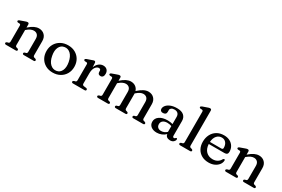

<svg xmlns="http://www.w3.org/2000/svg" viewBox="93 -1865 4413 3004"><g transform="rotate(30 2300.0 -363.0)"><path d="M212.5 -448.5V-394Q265 -440.5 308 -460.8Q351 -481 390.5 -481Q453.5 -481 493 -441Q532.5 -401 532.5 -334V-82.5Q532.5 -66.5 538.2 -58.5Q544 -50.5 555 -47.5L574.5 -42.5Q593.5 -35 593.5 -20.5Q593.5 0 568 0H392Q367 0 367 -21Q367 -34.5 384 -41.5L405 -46.5Q416 -50 421.2 -58Q426.5 -66 426.5 -82.5V-312.5Q426.5 -361 402.2 -385.8Q378 -410.5 338 -410.5Q312 -410.5 282.2 -397.2Q252.5 -384 219 -355L212.5 -349.5V-81.5Q212.5 -65.5 217.8 -57.8Q223 -50 233.5 -46.5L254 -41.5Q271 -34.5 271 -21Q271 0 246 0H70.5Q44.5 0 44.5 -20.5Q44.5 -35 64 -42.5L85 -47.5Q95.5 -51 101 -58.5Q106.5 -66 106.5 -81.5V-366.5Q106.5 -391 88 -394L55.5 -395.5Q38 -399.5 38 -414Q38 -429 60.5 -437L139.5 -465Q154.5 -470.5 165.2 -473.8Q176 -477 185.5 -477Q212.5 -477 212.5 -448.5Z M919 -480.5Q993 -480.5 1049 -449Q1105 -417.5 1136.8 -362Q1168.5 -306.5 1168.5 -234Q1168.5 -163 1136.5 -107.5Q1104.5 -52 1047.2 -20Q990 12 915.5 12Q841.5 12 785.2 -19.8Q729 -51.5 697.5 -107.2Q666 -163 666 -236Q666 -306 698 -361.2Q730 -416.5 787.2 -448.5Q844.5 -480.5 919 -480.5ZM957 -41.5Q1016.5 -51.5 1043.5 -109.2Q1070.5 -167 1054 -256.5Q1036.5 -349 988.8 -393.8Q941 -438.5 879 -427.5Q819 -417.5 791.5 -360.2Q764 -303 781 -213Q798 -120 846.5 -75.5Q895 -31 957 -41.5Z M1416 -447.5 1419.5 -373Q1439 -425.5 1475 -453.2Q1511 -481 1552 -481Q1596.5 -481 1622 -455.2Q1647.5 -429.5 1647.5 -385Q1647.5 -350.5 1632.8 -332.8Q1618 -315 1594 -315Q1544.5 -315 1544.5 -364V-380.5Q1544 -413.5 1510.5 -413.5Q1477.5 -413.5 1449.5 -375.8Q1421.5 -338 1421.5 -263.5V-81.5Q1421.5 -52.5 1448.5 -48.5L1491.5 -43Q1514.5 -39.5 1514.5 -20.5Q1514.5 0 1488.5 0H1280.5Q1254.5 0 1254.5 -20.5Q1254.5 -35 1274 -42.5L1295 -47.5Q1305.5 -50.5 1311 -58.2Q1316.5 -66 1316.5 -81.5V-366Q1316.5 -390.5 1298 -393.5L1265.5 -395Q1247.5 -399 1247.5 -413.5Q1247.5 -428.5 1270.5 -437L1348.5 -464Q1365 -470.5 1375.5 -473.8Q1386 -477 1392.5 -477Q1413.5 -477 1416 -447.5Z M1875 -448.5V-393.5Q1928 -440 1970.5 -460.5Q2013 -481 2052.5 -481Q2101.5 -481 2136.8 -455.8Q2172 -430.5 2185.5 -386.5Q2240.5 -437 2284.5 -459Q2328.5 -481 2369 -481Q2432 -481 2471 -441Q2510 -401 2510 -334V-82.5Q2510 -66.5 2515.8 -58.5Q2521.5 -50.5 2532.5 -47.5L2551.5 -42.5Q2571 -35 2571 -20.5Q2571 0 2545 0H2369.5Q2344.5 0 2344.5 -21Q2344.5 -34.5 2362 -41.5L2383 -46.5Q2393.5 -50 2399 -58Q2404.5 -66 2404.5 -82.5V-312.5Q2404.5 -361 2380.5 -385.8Q2356.5 -410.5 2317 -410.5Q2291 -410.5 2261.8 -396.8Q2232.5 -383 2199.5 -353L2192.5 -347Q2193 -340.5 2193 -334V-82.5Q2193 -65.5 2198.8 -57.8Q2204.5 -50 2215.5 -46.5L2234.5 -41Q2252 -34.5 2252 -21Q2252 0 2227 0H2053Q2028 0 2028 -21Q2028 -34.5 2045 -41.5L2066 -46.5Q2077 -50 2082.2 -58Q2087.5 -66 2087.5 -82.5V-312.5Q2087.5 -361 2063.8 -385.8Q2040 -410.5 2000 -410.5Q1974.5 -410.5 1945.2 -397.2Q1916 -384 1882.5 -355L1875 -348.5V-81.5Q1875 -65.5 1880.2 -57.8Q1885.5 -50 1896.5 -46.5L1916.5 -41.5Q1934 -34.5 1934 -21Q1934 0 1908.5 0H1733.5Q1707.5 0 1707.5 -20.5Q1707.5 -35 1727 -42.5L1748 -47.5Q1758.5 -51 1764 -58.5Q1769.5 -66 1769.5 -81.5V-366.5Q1769.5 -391 1751 -394L1718.5 -395.5Q1700.5 -399.5 1700.5 -414Q1700.5 -429 1723.5 -437L1802 -465Q1817 -470.5 1828 -473.8Q1839 -477 1848 -477Q1875 -477 1875 -448.5Z M2652.5 -104.5Q2652.5 -165 2706.8 -203.2Q2761 -241.5 2855 -241.5Q2880 -241.5 2903.2 -238Q2926.5 -234.5 2945.5 -229V-356Q2945.5 -397 2923.5 -419Q2901.5 -441 2861.5 -441Q2824.5 -441 2805.2 -426Q2786 -411 2786 -390V-354Q2786 -329.5 2770 -316.5Q2754 -303.5 2726 -303.5Q2701 -303.5 2688 -316.2Q2675 -329 2675 -350.5Q2675 -382 2699.8 -411.8Q2724.5 -441.5 2771.8 -460.8Q2819 -480 2886.5 -480Q2969 -480 3009.8 -443Q3050.5 -406 3050.5 -344.5V-78.5Q3050.5 -51 3073 -51Q3083 -51 3088 -55Q3093 -59 3096.5 -63Q3099.5 -66 3102.5 -68.5Q3105.5 -71 3109.5 -71Q3124 -71 3124 -53.5Q3124 -31 3101.2 -9.5Q3078.5 12 3039 12Q3002.5 12 2979.5 -4.5Q2956.5 -21 2953.5 -52Q2922.5 -21 2881.2 -4.5Q2840 12 2795.5 12Q2732 12 2692.2 -19.2Q2652.5 -50.5 2652.5 -104.5ZM2761.5 -122.5Q2761.5 -84.5 2784.2 -64.8Q2807 -45 2842 -45Q2900.5 -45 2945.5 -87.5V-192Q2928 -198 2908.5 -202Q2889 -206 2867.5 -206Q2818.5 -206 2790 -183.8Q2761.5 -161.5 2761.5 -122.5Z M3359 -709.5V-81.5Q3359 -66 3364.5 -58.2Q3370 -50.5 3380.5 -47.5L3400.5 -42.5Q3420 -35.5 3420 -20.5Q3420 0 3394 0H3217Q3191 0 3191 -20.5Q3191 -35 3210.5 -42.5L3231.5 -47.5Q3242 -51 3247.5 -58.5Q3253 -66 3253 -81.5V-627.5Q3253 -651.5 3234.5 -655L3202 -656.5Q3184.5 -660 3184.5 -675Q3184.5 -690 3207 -698L3286 -725.5Q3301.5 -731.5 3312.2 -734.5Q3323 -737.5 3331.5 -737.5Q3359 -737.5 3359 -709.5Z M3935 -297Q3935 -242 3874.5 -242.5H3592.5Q3597.5 -155.5 3644 -110.2Q3690.5 -65 3762.5 -65Q3813 -65 3848.8 -87.8Q3884.5 -110.5 3900.5 -144Q3912.5 -159 3921.5 -159Q3936.5 -158.5 3936 -138.5Q3934 -98.5 3907.5 -64.2Q3881 -30 3836 -9.2Q3791 11.5 3732.5 11.5Q3660.5 11.5 3606.8 -18.5Q3553 -48.5 3523.5 -102.2Q3494 -156 3494 -227.5Q3494 -300 3523.2 -357.2Q3552.5 -414.5 3606.8 -447.5Q3661 -480.5 3735.5 -480.5Q3795.5 -480.5 3840.5 -457Q3885.5 -433.5 3910.2 -392Q3935 -350.5 3935 -297ZM3721 -432.5Q3667.5 -432.5 3632 -391.2Q3596.5 -350 3592.5 -279.5H3798.5Q3827 -279.5 3827 -305Q3827 -363.5 3798 -398Q3769 -432.5 3721 -432.5Z M4188.5 -448.5V-394Q4241 -440.5 4284 -460.8Q4327 -481 4366.5 -481Q4429.5 -481 4469 -441Q4508.5 -401 4508.5 -334V-82.5Q4508.5 -66.5 4514.2 -58.5Q4520 -50.5 4531 -47.5L4550.5 -42.5Q4569.5 -35 4569.5 -20.5Q4569.5 0 4544 0H4368Q4343 0 4343 -21Q4343 -34.5 4360 -41.5L4381 -46.5Q4392 -50 4397.2 -58Q4402.5 -66 4402.5 -82.5V-312.5Q4402.5 -361 4378.2 -385.8Q4354 -410.5 4314 -410.5Q4288 -410.5 4258.2 -397.2Q4228.5 -384 4195 -355L4188.5 -349.5V-81.5Q4188.5 -65.5 4193.8 -57.8Q4199 -50 4209.5 -46.5L4230 -41.5Q4247 -34.5 4247 -21Q4247 0 4222 0H4046.5Q4020.5 0 4020.5 -20.5Q4020.5 -35 4040 -42.5L4061 -47.5Q4071.5 -51 4077 -58.5Q4082.5 -66 4082.5 -81.5V-366.5Q4082.5 -391 4064 -394L4031.5 -395.5Q4014 -399.5 4014 -414Q4014 -429 4036.5 -437L4115.5 -465Q4130.5 -470.5 4141.2 -473.8Q4152 -477 4161.5 -477Q4188.5 -477 4188.5 -448.5Z"/></g></svg>

Font: Fraunces 9pt S050
Style: Regular
Weight: 400
Version: Version 1.000; ttfautohint (v1.8.3)